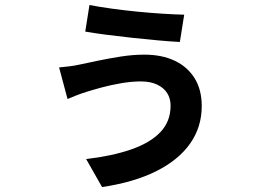

<svg xmlns="http://www.w3.org/2000/svg" viewBox="-20 -677 1040 773"><path d="M666.8 -251.9Q666.8 -280.2 653.2 -301.9Q639.7 -323.5 612.8 -336.3Q585.9 -349.2 547.2 -349.2Q510.3 -349.2 468.6 -342.1Q427 -335 389.9 -325Q352.8 -315 327.7 -307Q311 -302 288.4 -293.3Q265.8 -284.7 251.9 -278.4L217.9 -405.5Q238.9 -407.3 261.2 -410.2Q283.6 -413.1 300.9 -417.1Q329.9 -423.3 373.7 -432.5Q417.4 -441.7 466.6 -449.4Q515.9 -457 561.2 -457Q631 -457 682.7 -432.8Q734.4 -408.6 763.3 -362.4Q792.2 -316.2 792.2 -250.1Q792.2 -165.9 745.8 -99.6Q699.4 -33.3 610.1 11.7Q520.8 56.6 391 76.2L326.8 -36.6Q430.9 -48.8 507 -75Q583.2 -101.1 625 -144.3Q666.8 -187.5 666.8 -251.9ZM340.2 -656.8Q379.7 -649.2 429.7 -642.3Q479.7 -635.4 532.1 -630.2Q584.5 -625 634 -621.9Q683.6 -618.8 721.6 -617.8L704.1 -508Q668.6 -509.8 618 -514.3Q567.5 -518.8 512.2 -524.8Q456.8 -530.8 406.8 -537.3Q356.8 -543.8 323.2 -549.8Z"/></svg>

Font: Noto Sans HK Thin
Style: Regular
Weight: 100
Designer: Ryoko NISHIZUKA 西塚涼子 (kana, bopomofo & ideographs); Paul D. Hunt (Latin, Greek & Cyrillic); Sandoll Communications 산돌커뮤니
Foundry: Adobe
Version: Version 2.004-H2;hotconv 1.0.118;makeotfexe 2.5.65603